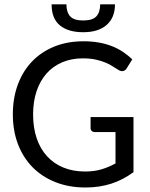

<svg xmlns="http://www.w3.org/2000/svg" viewBox="-20 -834 671 861"><path d="M37.6 0ZM578.6 -62Q531.7 -27.3 478.8 -10.3Q425.8 6.8 363.8 6.8Q289.1 6.8 228.8 -17.1Q168.5 -41 126 -84.2Q83.5 -127.4 60.5 -187.7Q37.6 -248 37.6 -320.8Q37.6 -394 59.8 -454.3Q82 -514.6 123.3 -557.9Q164.6 -601.1 223.1 -625Q281.7 -648.9 354.5 -648.9Q391.6 -648.9 423.1 -643.3Q454.6 -637.7 481.4 -627.2Q508.3 -616.7 531 -601.6Q553.7 -586.4 573.2 -567.9L548.3 -527.8Q542.5 -518.1 532.7 -515.6Q522.9 -513.2 511.7 -520Q500.5 -526.4 487.1 -535.4Q473.6 -544.4 455.1 -552.5Q436.5 -560.5 411.1 -566.4Q385.7 -572.3 351.1 -572.3Q300.3 -572.3 259 -554.7Q217.8 -537.1 188.7 -504.4Q159.7 -471.7 144 -425Q128.4 -378.4 128.4 -320.8Q128.4 -260.7 144.8 -213.1Q161.1 -165.5 191.7 -132.6Q222.2 -99.6 265.1 -82.3Q308.1 -64.9 361.3 -64.9Q402.3 -64.9 434.6 -74.5Q466.8 -84 498 -101.1V-241.7H405.8Q397 -241.7 391.6 -246.6Q386.2 -251.5 386.2 -258.8V-309.1H578.6V-62ZM353 -689.5Q286.1 -689.5 248.8 -720Q211.4 -750.5 211.4 -814.5H277.8Q277.8 -779.8 294.4 -761Q311 -742.2 353 -742.2Q395.5 -742.2 412.4 -761Q429.2 -779.8 429.2 -814.5H495.6Q495.6 -754.9 458.3 -722.2Q420.9 -689.5 353 -689.5Z"/></svg>

Font: Carlito
Style: Regular
Weight: 400
Designer: Lukasz Dziedzic
Foundry: tyPoland Lukasz Dziedzic
Version: Version 1.103; Beta1; all basic design good, some composites